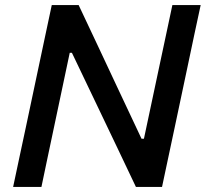

<svg xmlns="http://www.w3.org/2000/svg" viewBox="-20 -733 807 753"><path d="M31.5 0Q44 -58.5 55.5 -113Q67 -167.5 81.5 -234.5L132 -473Q146.5 -542 158.5 -598Q170.5 -654 183 -713H288.5Q328.5 -628.5 365.8 -549Q403 -469.5 438.5 -394L535 -189H544.5L605 -473.5Q619.5 -542 631.5 -597.8Q643.5 -653.5 656 -713H767Q754 -653.5 742.2 -597.8Q730.5 -542 716 -473.5L665.5 -235Q651 -167.5 639.5 -113Q628 -58.5 615.5 0H513Q479 -72 441.8 -149.8Q404.5 -227.5 360.5 -320L262 -526H253.5L192 -235Q177.5 -167 166.2 -113Q155 -59 142.5 0Z"/></svg>

Font: Commissioner Medium
Style: Italic
Weight: 500
Italic angle: -12°
Designer: Kostas Bartsokas
Foundry: Kostas Bartsokas
Version: Version 1.000; ttfautohint (v1.8.3)